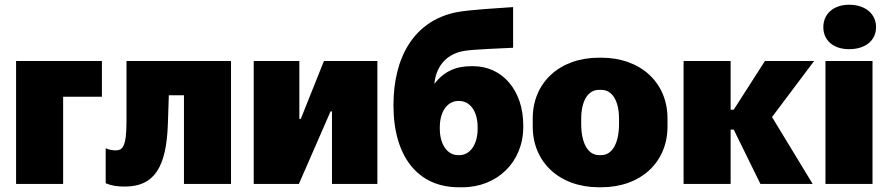

<svg xmlns="http://www.w3.org/2000/svg" viewBox="-20 -778 3758 812"><path d="M48 0H247V-369H411V-520H48Z M508 11C632 11 684 -70 690 -255L694 -375H758V0H957V-520H515V-265C515 -153 497 -142 467 -142C460 -142 441 -144 427 -151V-3C453 8 477 11 508 11Z M1053 0H1244L1378 -307H1384V0H1576V-520H1350L1252 -275H1246V-520H1053Z M1920 14H1935C2083 14 2193 -93 2193 -241V-248C2193 -396 2104 -498 1982 -498H1972C1908 -498 1857 -476 1817 -423C1823 -489 1860 -547 1939 -562C1980 -570 2104 -573 2150 -576V-748C2095 -744 1964 -737 1909 -726C1730 -689 1644 -535 1644 -333C1644 -115 1748 14 1920 14ZM1916 -122C1875 -122 1840 -163 1840 -234V-239C1840 -313 1877 -351 1918 -351H1922C1964 -351 2000 -313 2000 -239V-234C2000 -163 1965 -122 1924 -122Z M2513 14H2523C2689 14 2803 -91 2803 -243V-277C2803 -429 2689 -534 2523 -534H2513C2347 -534 2233 -429 2233 -277V-243C2233 -91 2347 14 2513 14ZM2513 -122C2467 -122 2438 -172 2438 -254V-275C2438 -352 2467 -398 2513 -398H2523C2569 -398 2598 -352 2598 -275V-254C2598 -172 2569 -122 2523 -122Z M2871 0H3070V-230H3083L3196 0H3417L3245 -283L3423 -520H3215L3083 -314H3070V-520H2871Z M3571 -570C3640 -570 3685 -607 3685 -663C3685 -720 3639 -758 3571 -758C3506 -758 3462 -720 3462 -663C3462 -607 3505 -570 3571 -570ZM3471 0H3670V-520H3471Z"/></svg>

Font: Fixel Text Black
Style: Regular
Weight: 900
Width: 4
Designer: AlfaBravo + MacPaw
Foundry: Kyrylo Tkachov, Marchela Mozhyna, Serhii Makarenko, Maria Weinstein, Zakhar Kryvoshyya
Version: Version 1.211